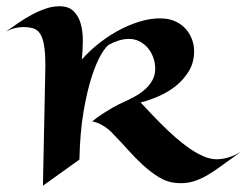

<svg xmlns="http://www.w3.org/2000/svg" viewBox="-54 -567 800 617"><path d="M201.2 -54.2 84 29.8 91.8 -354Q91.8 -396 87.6 -420.9Q83.5 -445.8 74.7 -459Q65.9 -472.2 52.2 -476.1Q38.6 -480 20 -480Q7.8 -480 -5.6 -476.8Q-19 -473.6 -34.2 -465.8Q-15.1 -479.5 5.9 -493.9Q26.9 -508.3 48.8 -520Q70.8 -531.7 93 -539.3Q115.2 -546.9 137.2 -546.9Q166.5 -546.9 182.6 -531Q198.7 -515.1 205.6 -490.2Q212.4 -465.3 212.2 -435.1Q211.9 -404.8 209 -376Q235.4 -405.8 268.8 -431.4Q302.2 -457 338.4 -475.1Q374.5 -493.2 410.9 -502Q447.3 -510.7 479 -506.8Q498 -504.4 514.6 -495.8Q531.2 -487.3 543.5 -473.4Q555.7 -459.5 562.7 -441.2Q569.8 -422.9 569.8 -401.9Q569.8 -367.2 553.7 -339.8Q537.6 -312.5 512.5 -292Q487.3 -271.5 456.8 -258.1Q426.3 -244.6 397.9 -237.8Q411.1 -223.6 429 -204.6Q446.8 -185.5 467.3 -165.3Q487.8 -145 510.3 -125.2Q532.7 -105.5 555.4 -89.8Q578.1 -74.2 600.1 -64.7Q622.1 -55.2 642.1 -55.2Q681.2 -55.2 721.2 -80.1Q686 -55.2 659.4 -35.4Q632.8 -15.6 609.6 -2.4Q586.4 10.7 563.5 17.1Q540.5 23.4 512.2 21Q483.4 19 456.3 2.2Q429.2 -14.6 404.3 -37.6Q379.4 -60.5 356.4 -86.4Q333.5 -112.3 313 -132.8Q304.2 -143.1 293.5 -151.9Q284.2 -159.2 271.2 -166.5Q258.3 -173.8 242.2 -176.8Q259.3 -190.9 276.6 -201.9Q293.9 -212.9 308.1 -221.2Q324.7 -230.5 340.8 -237.8Q357.4 -245.1 375.7 -254.9Q394 -264.6 409.4 -277.6Q424.8 -290.5 434.8 -307.4Q444.8 -324.2 444.8 -346.2Q444.8 -364.3 438.7 -381.6Q432.6 -398.9 421.4 -412.4Q410.2 -425.8 394.8 -433.8Q379.4 -441.9 360.8 -441.9Q342.3 -441.9 325.2 -436Q308.1 -430.2 296.9 -423.8Q287.1 -418.5 271.7 -393.1Q256.3 -367.7 241.2 -321.8Q226.1 -275.9 214.6 -209Q203.1 -142.1 201.2 -54.2ZM721.2 -80.1 726.1 -84Z"/></svg>

Font: Eagle Lake
Style: Regular
Weight: 400
Designer: Astigmatic (AOETI)
Foundry: Astigmatic (AOETI)
Version: Version 1.000